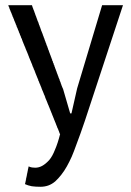

<svg xmlns="http://www.w3.org/2000/svg" viewBox="-20 -508 495 728"><path d="M101.6 -488.3Q79.1 -488.3 11.7 -488.3Q11.7 -487.3 11.7 -486.3Q11.7 -486.3 12.7 -485.4Q12.7 -485.4 12.7 -484.4Q12.7 -484.4 12.7 -483.4Q12.7 -483.4 13.7 -482.4Q13.7 -482.4 13.7 -481.4Q13.7 -481.4 14.6 -480.5Q14.6 -480.5 14.6 -479.5Q14.6 -479.5 15.6 -478.5Q15.6 -477.5 15.6 -476.6Q15.6 -476.6 15.6 -475.6Q15.6 -475.6 16.6 -474.6Q16.6 -474.6 16.6 -473.6Q16.6 -473.6 17.6 -472.7Q17.6 -472.7 17.6 -471.7Q17.6 -471.7 17.6 -470.7Q17.6 -470.7 18.6 -469.7Q18.6 -469.7 18.6 -468.8Q18.6 -468.8 19.5 -467.8Q19.5 -467.8 19.5 -466.8Q19.5 -466.8 19.5 -465.8Q19.5 -465.8 20.5 -464.8Q20.5 -464.8 20.5 -463.9Q20.5 -463.9 21.5 -462.9Q21.5 -462.9 21.5 -461.9Q21.5 -461.9 22.5 -460.9Q22.5 -460.9 22.5 -460Q22.5 -460 22.5 -459Q22.5 -459 23.4 -458Q23.4 -458 23.4 -457Q23.4 -457 24.4 -456.1Q24.4 -456.1 24.4 -455.1Q24.4 -455.1 24.4 -454.1Q24.4 -454.1 25.4 -453.1Q25.4 -453.1 25.4 -452.1Q25.4 -452.1 26.4 -451.2Q26.4 -451.2 26.4 -449.2Q26.4 -449.2 27.3 -448.2Q27.3 -448.2 27.3 -447.3Q27.3 -447.3 27.3 -446.3Q27.3 -446.3 28.3 -445.3Q28.3 -445.3 28.3 -444.3Q28.3 -444.3 29.3 -443.4Q29.3 -443.4 29.3 -442.4Q29.3 -442.4 30.3 -441.4Q30.3 -441.4 30.3 -440.4Q30.3 -440.4 30.3 -439.5Q30.3 -439.5 31.2 -438.5Q31.2 -438.5 31.2 -437.5Q31.2 -437.5 32.2 -436.5Q32.2 -436.5 32.2 -435.5Q32.2 -435.5 33.2 -434.6Q33.2 -433.6 33.2 -432.6Q33.2 -432.6 33.2 -431.6Q33.2 -431.6 34.2 -430.7Q34.2 -430.7 34.2 -429.7Q34.2 -429.7 35.2 -428.7Q35.2 -428.7 35.2 -427.7Q35.2 -427.7 36.1 -426.8Q36.1 -426.8 36.1 -425.8Q36.1 -425.8 36.1 -424.8Q36.1 -424.8 37.1 -423.8Q37.1 -423.8 37.1 -422.9Q37.1 -422.9 38.1 -421.9Q38.1 -421.9 38.1 -420.9Q38.1 -419.9 39.1 -418.9Q39.1 -418.9 39.1 -418Q39.1 -418 40 -417Q40 -417 40 -416Q40 -416 40 -415Q40 -415 41 -414.1Q41 -414.1 41 -413.1Q41 -413.1 42 -412.1Q42 -412.1 42 -411.1Q42 -411.1 43 -410.2Q43 -410.2 43 -409.2Q43 -409.2 43 -407.2Q43 -407.2 43.9 -406.2Q43.9 -406.2 43.9 -405.3Q43.9 -405.3 44.9 -404.3Q44.9 -404.3 44.9 -403.3Q44.9 -403.3 45.9 -402.3Q45.9 -402.3 45.9 -401.4Q45.9 -401.4 46.9 -400.4Q46.9 -400.4 46.9 -399.4Q46.9 -399.4 46.9 -398.4Q46.9 -398.4 47.9 -397.5Q47.9 -396.5 47.9 -395.5Q47.9 -395.5 48.8 -394.5Q48.8 -394.5 48.8 -393.6Q48.8 -393.6 49.8 -392.6Q49.8 -392.6 49.8 -391.6Q49.8 -391.6 50.8 -390.6Q50.8 -390.6 50.8 -389.6Q50.8 -389.6 50.8 -388.7Q50.8 -388.7 51.8 -387.7Q51.8 -386.7 51.8 -385.7Q51.8 -385.7 52.7 -384.8Q52.7 -384.8 52.7 -383.8Q52.7 -383.8 53.7 -382.8Q53.7 -382.8 53.7 -381.8Q53.7 -381.8 54.7 -380.9Q54.7 -380.9 54.7 -379.9Q54.7 -379.9 54.7 -378.9Q54.7 -378.9 55.7 -377.9Q55.7 -377.9 55.7 -376Q55.7 -376 56.6 -375Q56.6 -375 56.6 -374Q56.6 -374 57.6 -373Q57.6 -373 57.6 -372.1Q57.6 -372.1 58.6 -371.1Q58.6 -371.1 58.6 -370.1Q58.6 -370.1 58.6 -369.1Q58.6 -369.1 59.6 -368.2Q59.6 -368.2 59.6 -366.2Q59.6 -366.2 60.5 -365.2Q60.5 -365.2 60.5 -364.3Q60.5 -364.3 61.5 -363.3Q61.5 -363.3 61.5 -362.3Q61.5 -362.3 62.5 -361.3Q62.5 -361.3 62.5 -360.4Q62.5 -360.4 63.5 -359.4Q63.5 -359.4 63.5 -358.4Q63.5 -357.4 63.5 -356.4Q63.5 -356.4 64.5 -355.5Q64.5 -355.5 64.5 -354.5Q64.5 -354.5 65.4 -353.5Q65.4 -353.5 65.4 -352.5Q65.4 -352.5 65.4 -351.6Q65.4 -351.6 66.4 -350.6Q66.4 -350.6 66.4 -349.6Q66.4 -349.6 67.4 -348.6Q67.4 -348.6 67.4 -347.7Q67.4 -347.7 67.4 -346.7Q67.4 -346.7 68.4 -345.7Q68.4 -345.7 68.4 -344.7Q68.4 -344.7 69.3 -343.8Q69.3 -343.8 69.3 -342.8Q69.3 -342.8 69.3 -341.8Q69.3 -341.8 70.3 -340.8Q70.3 -340.8 70.3 -339.8Q70.3 -339.8 71.3 -338.9Q71.3 -338.9 71.3 -337.9Q71.3 -337.9 71.3 -336.9Q71.3 -336.9 72.3 -335.9Q72.3 -335.9 72.3 -335Q72.3 -335 73.2 -334Q73.2 -334 73.2 -333Q73.2 -333 74.2 -332Q74.2 -332 74.2 -331.1Q74.2 -331.1 74.2 -330.1Q74.2 -330.1 75.2 -329.1Q75.2 -329.1 75.2 -328.1Q75.2 -328.1 76.2 -327.1Q76.2 -327.1 76.2 -326.2Q76.2 -326.2 76.2 -325.2Q76.2 -325.2 77.1 -324.2Q77.1 -324.2 77.1 -323.2Q77.1 -323.2 78.1 -322.3Q78.1 -322.3 78.1 -321.3Q78.1 -321.3 78.1 -320.3Q78.1 -320.3 79.1 -319.3Q79.1 -319.3 79.1 -318.4Q79.1 -318.4 80.1 -317.4Q80.1 -317.4 80.1 -316.4Q80.1 -316.4 80.1 -315.4Q80.1 -315.4 81.1 -314.5Q81.1 -314.5 81.1 -313.5Q81.1 -313.5 82 -312.5Q82 -312.5 82 -311.5Q82 -311.5 83 -310.5Q83 -310.5 83 -309.6Q83 -309.6 83 -308.6Q83 -308.6 84 -307.6Q84 -307.6 84 -306.6Q84 -306.6 85 -305.7Q85 -305.7 85 -304.7Q85 -304.7 85 -303.7Q85 -303.7 85.9 -302.7Q85.9 -302.7 85.9 -301.8Q85.9 -301.8 86.9 -300.8Q86.9 -300.8 86.9 -299.8Q86.9 -299.8 86.9 -298.8Q86.9 -298.8 87.9 -297.9Q87.9 -297.9 87.9 -296.9Q87.9 -296.9 88.9 -294.9Q88.9 -294.9 88.9 -293.9Q88.9 -293.9 89.8 -293Q89.8 -293 89.8 -292Q89.8 -292 89.8 -291Q89.8 -291 90.8 -290Q90.8 -290 90.8 -289.1Q90.8 -289.1 91.8 -288.1Q91.8 -288.1 91.8 -287.1Q91.8 -287.1 91.8 -286.1Q91.8 -286.1 92.8 -285.2Q92.8 -285.2 92.8 -284.2Q92.8 -284.2 93.8 -283.2Q93.8 -283.2 93.8 -282.2Q93.8 -282.2 93.8 -281.2Q93.8 -281.2 94.7 -280.3Q94.7 -280.3 94.7 -279.3Q94.7 -279.3 95.7 -278.3Q95.7 -278.3 95.7 -277.3Q95.7 -277.3 96.7 -276.4Q96.7 -276.4 96.7 -275.4Q96.7 -275.4 96.7 -274.4Q96.7 -274.4 97.7 -273.4Q97.7 -273.4 97.7 -272.5Q97.7 -272.5 98.6 -271.5Q98.6 -271.5 98.6 -270.5Q98.6 -270.5 98.6 -269.5Q98.6 -269.5 99.6 -268.6Q99.6 -268.6 99.6 -267.6Q99.6 -267.6 100.6 -266.6Q100.6 -266.6 100.6 -265.6Q100.6 -265.6 101.6 -264.6Q101.6 -264.6 101.6 -263.7Q101.6 -263.7 101.6 -262.7Q101.6 -261.7 102.5 -260.7Q102.5 -260.7 102.5 -259.8Q102.5 -259.8 103.5 -258.8Q103.5 -258.8 103.5 -257.8Q103.5 -257.8 103.5 -256.8Q103.5 -256.8 104.5 -255.9Q104.5 -255.9 104.5 -254.9Q104.5 -254.9 105.5 -253.9Q105.5 -253.9 105.5 -252.9Q105.5 -252.9 106.4 -252Q106.4 -252 106.4 -251Q106.4 -251 106.4 -250Q106.4 -250 107.4 -249Q107.4 -249 107.4 -248Q107.4 -248 108.4 -247.1Q108.4 -247.1 108.4 -246.1Q108.4 -246.1 108.4 -245.1Q108.4 -245.1 109.4 -244.1Q109.4 -244.1 109.4 -243.2Q109.4 -243.2 110.4 -242.2Q110.4 -242.2 110.4 -241.2Q110.4 -241.2 111.3 -240.2Q111.3 -240.2 111.3 -239.3Q111.3 -239.3 111.3 -238.3Q111.3 -238.3 112.3 -237.3Q112.3 -237.3 112.3 -236.3Q112.3 -236.3 113.3 -235.4Q113.3 -235.4 113.3 -234.4Q113.3 -234.4 113.3 -233.4Q113.3 -232.4 114.3 -231.4Q114.3 -231.4 114.3 -230.5Q114.3 -230.5 115.2 -229.5Q115.2 -229.5 115.2 -228.5Q115.2 -228.5 116.2 -227.5Q116.2 -227.5 116.2 -226.6Q116.2 -226.6 116.2 -225.6Q116.2 -225.6 117.2 -224.6Q117.2 -224.6 117.2 -223.6Q117.2 -223.6 118.2 -222.7Q118.2 -222.7 118.2 -221.7Q118.2 -221.7 118.2 -220.7Q118.2 -220.7 119.1 -219.7Q119.1 -219.7 119.1 -218.8Q119.1 -218.8 120.1 -217.8Q120.1 -217.8 120.1 -216.8Q120.1 -216.8 120.1 -215.8Q120.1 -215.8 121.1 -214.8Q121.1 -214.8 121.1 -213.9Q121.1 -213.9 122.1 -212.9Q122.1 -212.9 122.1 -211.9Q122.1 -211.9 123 -210.9Q123 -210.9 123 -210Q123 -210 123 -209Q123 -209 124 -208Q124 -208 124 -207Q124 -207 125 -206.1Q125 -206.1 125 -205.1Q125 -204.1 125 -203.1Q125 -203.1 126 -202.1Q126 -202.1 126 -201.2Q126 -201.2 127 -200.2Q127 -200.2 127 -199.2Q127 -199.2 127.9 -198.2Q127.9 -198.2 127.9 -197.3Q127.9 -197.3 127.9 -196.3Q127.9 -196.3 128.9 -195.3Q128.9 -195.3 128.9 -194.3Q128.9 -194.3 129.9 -193.4Q129.9 -193.4 129.9 -192.4Q129.9 -192.4 129.9 -191.4Q129.9 -191.4 130.9 -190.4Q130.9 -190.4 130.9 -189.5Q130.9 -189.5 131.8 -188.5Q131.8 -188.5 131.8 -187.5Q131.8 -187.5 132.8 -186.5Q132.8 -186.5 132.8 -185.5Q132.8 -185.5 132.8 -184.6Q132.8 -184.6 133.8 -183.6Q133.8 -183.6 133.8 -182.6Q133.8 -182.6 134.8 -181.6Q134.8 -181.6 134.8 -180.7Q134.8 -180.7 134.8 -179.7Q134.8 -179.7 135.7 -178.7Q135.7 -178.7 135.7 -177.7Q135.7 -177.7 136.7 -176.8Q136.7 -176.8 136.7 -175.8Q136.7 -174.8 137.7 -173.8Q137.7 -173.8 137.7 -172.9Q137.7 -172.9 137.7 -171.9Q137.7 -171.9 138.7 -170.9Q138.7 -170.9 138.7 -169.9Q138.7 -169.9 139.6 -168.9Q139.6 -168.9 139.6 -168Q139.6 -168 139.6 -167Q139.6 -167 140.6 -166Q140.6 -166 140.6 -165Q140.6 -165 141.6 -164.1Q141.6 -164.1 141.6 -163.1Q141.6 -163.1 142.6 -162.1Q142.6 -162.1 142.6 -161.1Q142.6 -161.1 142.6 -160.2Q142.6 -160.2 143.6 -159.2Q143.6 -159.2 143.6 -158.2Q143.6 -158.2 144.5 -157.2Q144.5 -157.2 144.5 -156.2Q144.5 -156.2 144.5 -155.3Q144.5 -155.3 145.5 -154.3Q145.5 -154.3 145.5 -153.3Q145.5 -153.3 146.5 -152.3Q146.5 -152.3 146.5 -151.4Q146.5 -151.4 146.5 -150.4Q146.5 -150.4 147.5 -149.4Q147.5 -149.4 147.5 -148.4Q147.5 -148.4 148.4 -147.5Q148.4 -147.5 148.4 -146.5Q148.4 -146.5 149.4 -145.5Q149.4 -145.5 149.4 -144.5Q149.4 -144.5 149.4 -143.6Q149.4 -143.6 150.4 -142.6Q150.4 -142.6 150.4 -141.6Q150.4 -141.6 151.4 -140.6Q151.4 -140.6 151.4 -139.6Q151.4 -138.7 151.4 -137.7Q151.4 -137.7 152.3 -136.7Q152.3 -136.7 152.3 -135.7Q152.3 -135.7 153.3 -134.8Q153.3 -134.8 153.3 -133.8Q153.3 -133.8 153.3 -132.8Q153.3 -132.8 154.3 -131.8Q154.3 -131.8 154.3 -130.9Q154.3 -130.9 155.3 -129.9Q155.3 -129.9 155.3 -128.9Q155.3 -128.9 156.2 -127.9Q156.2 -127.9 156.2 -127Q156.2 -127 156.2 -126Q156.2 -126 157.2 -125Q157.2 -125 157.2 -124Q157.2 -124 158.2 -123Q158.2 -123 158.2 -122.1Q158.2 -122.1 158.2 -121.1Q158.2 -121.1 159.2 -120.1Q159.2 -120.1 159.2 -119.1Q159.2 -119.1 160.2 -118.2Q160.2 -118.2 160.2 -117.2Q160.2 -117.2 160.2 -116.2Q160.2 -116.2 161.1 -115.2Q161.1 -115.2 161.1 -114.3Q161.1 -114.3 162.1 -113.3Q162.1 -113.3 162.1 -112.3Q162.1 -112.3 162.1 -111.3Q162.1 -111.3 163.1 -110.4Q163.1 -110.4 163.1 -109.4Q163.1 -109.4 164.1 -108.4Q164.1 -108.4 164.1 -107.4Q164.1 -107.4 165 -106.4Q165 -106.4 165 -105.5Q165 -105.5 165 -104.5Q165 -104.5 166 -103.5Q166 -103.5 166 -102.5Q166 -102.5 167 -101.6Q167 -101.6 167 -100.6Q167 -100.6 167 -99.6Q167 -99.6 168 -98.6Q168 -98.6 168 -97.7Q168 -97.7 168.9 -96.7Q168.9 -96.7 168.9 -95.7Q168.9 -95.7 168.9 -94.7Q168.9 -94.7 169.9 -93.8Q169.9 -93.8 169.9 -92.8Q169.9 -92.8 170.9 -91.8Q170.9 -91.8 170.9 -90.8Q170.9 -90.8 170.9 -89.8Q170.9 -89.8 171.9 -88.9Q171.9 -88.9 171.9 -87.9Q171.9 -87.9 172.9 -86.9Q172.9 -86.9 172.9 -85.9Q172.9 -85.9 172.9 -85Q172.9 -85 173.8 -84Q173.8 -84 173.8 -83Q173.8 -83 174.8 -82Q174.8 -82 174.8 -81.1Q174.8 -81.1 174.8 -80.1Q174.8 -80.1 175.8 -79.1Q175.8 -79.1 175.8 -78.1Q175.8 -78.1 176.8 -77.1Q176.8 -77.1 176.8 -76.2Q176.8 -76.2 176.8 -75.2Q176.8 -75.2 177.7 -74.2Q177.7 -74.2 177.7 -73.2Q177.7 -73.2 178.7 -72.3Q178.7 -72.3 178.7 -71.3Q178.7 -71.3 178.7 -70.3Q178.7 -70.3 179.7 -69.3Q179.7 -69.3 179.7 -68.4Q179.7 -68.4 180.7 -67.4Q180.7 -67.4 180.7 -66.4Q180.7 -66.4 180.7 -65.4Q180.7 -65.4 181.6 -64.5Q181.6 -64.5 181.6 -63.5Q181.6 -63.5 182.6 -62.5Q182.6 -62.5 182.6 -61.5Q182.6 -61.5 182.6 -60.5Q182.6 -60.5 183.6 -59.6Q183.6 -59.6 183.6 -58.6Q183.6 -58.6 184.6 -57.6Q184.6 -57.6 184.6 -56.6Q184.6 -56.6 184.6 -55.7Q184.6 -55.7 185.5 -54.7Q185.5 -54.7 185.5 -53.7Q185.5 -53.7 186.5 -52.7Q186.5 -52.7 186.5 -51.8Q186.5 -51.8 186.5 -50.8Q186.5 -50.8 187.5 -49.8Q187.5 -49.8 187.5 -48.8Q187.5 -48.8 188.5 -47.9Q188.5 -47.9 188.5 -46.9Q188.5 -46.9 188.5 -45.9Q188.5 -45.9 189.5 -44.9Q189.5 -44.9 189.5 -43.9Q189.5 -43.9 190.4 -43Q190.4 -43 190.4 -42Q190.4 -42 191.4 -40Q191.4 -40 191.4 -39.1Q191.4 -39.1 192.4 -38.1Q192.4 -38.1 192.4 -37.1Q192.4 -37.1 192.4 -36.1Q192.4 -36.1 193.4 -35.2Q193.4 -35.2 193.4 -34.2Q193.4 -34.2 194.3 -33.2Q194.3 -33.2 194.3 -32.2Q194.3 -32.2 194.3 -31.2Q194.3 -31.2 195.3 -30.3Q195.3 -30.3 195.3 -29.3Q195.3 -29.3 196.3 -28.3Q196.3 -28.3 196.3 -27.3Q196.3 -27.3 196.3 -26.4Q196.3 -26.4 197.3 -25.4Q197.3 -25.4 197.3 -24.4Q197.3 -24.4 197.3 -23.4Q197.3 -23.4 198.2 -22.5Q198.2 -22.5 198.2 -22.5Q198.2 -22.5 199.2 -21.5Q199.2 -21.5 199.2 -20.5Q199.2 -20.5 199.2 -19.5Q199.2 -19.5 200.2 -18.6Q200.2 -18.6 200.2 -17.6Q200.2 -17.6 201.2 -16.6Q201.2 -16.6 201.2 -15.6Q201.2 -15.6 201.2 -14.6Q201.2 -14.6 202.1 -13.7Q202.1 -13.7 202.1 -12.7Q202.1 -12.7 203.1 -11.7Q203.1 -11.7 203.1 -10.7Q203.1 -10.7 204.1 -8.8Q204.1 -8.8 204.1 -7.8Q204.1 -7.8 204.1 -6.8Q204.1 -6.8 205.1 -5.9Q205.1 -5.9 205.1 -4.9Q205.1 -4.9 206.1 -3.9Q206.1 -3.9 206.1 -2.9Q206.1 -2.9 206.1 -2Q206.1 -2 207 -1Q207 -1 207 0Q207 0 208 0Q199.2 35.2 188.5 59.6Q178.7 85 166 99.6Q152.3 114.3 139.6 121.1Q127 127.9 113.3 127.9Q107.4 127.9 101.6 127Q94.7 126 88.9 123Q88.9 124 87.9 125Q87.9 125 87.9 126Q87.9 126 87.9 127Q87.9 127 87.9 127.9Q87.9 127.9 86.9 128.9Q86.9 128.9 86.9 129.9Q86.9 129.9 86.9 130.9Q86.9 130.9 86.9 131.8Q86.9 131.8 86.9 132.8Q86.9 132.8 85.9 133.8Q85.9 133.8 85.9 134.8Q85.9 134.8 85.9 135.7Q85.9 135.7 85.9 136.7Q85.9 136.7 85.9 136.7Q85.9 136.7 85.9 137.7Q85.9 137.7 85 138.7Q85 138.7 85 139.6Q85 139.6 85 140.6Q85 140.6 85 141.6Q85 141.6 85 142.6Q85 142.6 84 142.6Q84 142.6 84 143.6Q84 143.6 84 144.5Q84 144.5 84 145.5Q84 145.5 84 146.5Q84 146.5 84 147.5Q84 147.5 83 147.5Q83 147.5 83 149.4Q83 149.4 83 150.4Q83 150.4 83 150.4Q83 150.4 83 152.3Q83 152.3 82 153.3Q82 153.3 82 153.3Q82 153.3 82 154.3Q82 154.3 82 155.3Q82 155.3 82 155.3Q82 155.3 82 157.2Q82 157.2 81.1 158.2Q81.1 158.2 81.1 159.2Q81.1 159.2 81.1 160.2Q81.1 160.2 81.1 161.1Q81.1 161.1 81.1 161.1Q81.1 161.1 80.1 163.1Q80.1 163.1 80.1 164.1Q80.1 164.1 80.1 165Q80.1 165 80.1 166Q80.1 166 79.1 167Q79.1 167 79.1 168Q79.1 168 79.1 168.9Q79.1 168.9 79.1 169.9Q79.1 169.9 79.1 170.9Q79.1 170.9 79.1 171.9Q79.1 171.9 78.1 172.9Q78.1 172.9 78.1 172.9Q78.1 172.9 78.1 173.8Q78.1 173.8 78.1 174.8Q78.1 174.8 78.1 175.8Q78.1 175.8 78.1 176.8Q78.1 176.8 77.1 177.7Q77.1 177.7 77.1 178.7Q77.1 178.7 77.1 179.7Q77.1 179.7 77.1 180.7Q77.1 180.7 77.1 180.7Q77.1 181.6 76.2 182.6Q76.2 182.6 76.2 183.6Q76.2 183.6 76.2 183.6Q76.2 184.6 76.2 185.5Q76.2 185.5 75.2 186.5Q75.2 186.5 75.2 187.5Q75.2 187.5 75.2 188.5Q75.2 188.5 75.2 189.5Q75.2 189.5 75.2 190.4Q75.2 190.4 75.2 190.4Q85.9 195.3 100.6 198.2Q115.2 200.2 132.8 200.2Q149.4 200.2 163.1 195.3Q176.8 190.4 189.5 179.7Q201.2 168.9 211.9 155.3Q223.6 140.6 233.4 123Q243.2 105.5 252 85.9Q260.7 65.4 268.6 43Q276.4 21.5 285.2 -2Q293 -25.4 301.8 -49.8Q349.6 -196.3 446.3 -488.3Q426.8 -488.3 367.2 -488.3Q343.8 -409.2 272.5 -172.9Q266.6 -149.4 251 -78.1Q250 -78.1 246.1 -78.1Q239.3 -101.6 218.8 -171.9Q218.8 -171.9 217.8 -172.9Q217.8 -172.9 217.8 -173.8Q217.8 -173.8 216.8 -174.8Q216.8 -174.8 216.8 -175.8Q216.8 -175.8 216.8 -176.8Q216.8 -176.8 215.8 -177.7Q215.8 -177.7 215.8 -178.7Q215.8 -178.7 214.8 -179.7Q214.8 -179.7 214.8 -180.7Q214.8 -180.7 214.8 -181.6Q214.8 -181.6 213.9 -182.6Q213.9 -182.6 213.9 -183.6Q213.9 -183.6 212.9 -184.6Q212.9 -184.6 212.9 -185.5Q212.9 -185.5 212.9 -186.5Q212.9 -186.5 211.9 -187.5Q211.9 -187.5 211.9 -188.5Q211.9 -188.5 211.9 -189.5Q211.9 -189.5 210.9 -190.4Q210.9 -190.4 210.9 -191.4Q210.9 -191.4 210 -193.4Q210 -193.4 210 -194.3Q210 -194.3 210 -195.3Q210 -195.3 209 -196.3Q209 -196.3 209 -197.3Q209 -197.3 208 -198.2Q208 -198.2 208 -199.2Q208 -199.2 208 -200.2Q208 -200.2 207 -201.2Q207 -201.2 207 -202.1Q207 -202.1 206.1 -203.1Q206.1 -203.1 206.1 -204.1Q206.1 -205.1 206.1 -206.1Q206.1 -206.1 205.1 -207Q205.1 -207 205.1 -208Q205.1 -208 204.1 -209Q204.1 -209 204.1 -210Q204.1 -210 204.1 -210.9Q204.1 -210.9 203.1 -211.9Q203.1 -211.9 203.1 -212.9Q203.1 -212.9 202.1 -213.9Q202.1 -213.9 202.1 -214.8Q202.1 -215.8 201.2 -216.8Q201.2 -216.8 201.2 -217.8Q201.2 -217.8 201.2 -218.8Q201.2 -218.8 200.2 -219.7Q200.2 -219.7 200.2 -220.7Q200.2 -220.7 199.2 -221.7Q199.2 -221.7 199.2 -222.7Q199.2 -222.7 199.2 -223.6Q199.2 -223.6 198.2 -224.6Q198.2 -225.6 198.2 -226.6Q198.2 -226.6 197.3 -227.5Q197.3 -227.5 197.3 -228.5Q197.3 -228.5 196.3 -229.5Q196.3 -229.5 196.3 -230.5Q196.3 -230.5 196.3 -231.4Q196.3 -231.4 195.3 -232.4Q195.3 -232.4 195.3 -233.4Q195.3 -233.4 194.3 -235.4Q194.3 -235.4 194.3 -236.3Q194.3 -236.3 194.3 -237.3Q194.3 -237.3 193.4 -238.3Q193.4 -238.3 193.4 -239.3Q193.4 -239.3 192.4 -240.2Q192.4 -240.2 192.4 -241.2Q192.4 -241.2 191.4 -243.2Q191.4 -243.2 191.4 -244.1Q191.4 -244.1 191.4 -245.1Q191.4 -245.1 190.4 -246.1Q190.4 -246.1 190.4 -247.1Q190.4 -247.1 189.5 -248Q189.5 -248 189.5 -249Q189.5 -249 188.5 -251Q188.5 -251 188.5 -252Q188.5 -252 188.5 -252.9Q188.5 -252.9 187.5 -253.9Q187.5 -253.9 187.5 -254.9Q187.5 -254.9 186.5 -255.9Q186.5 -255.9 186.5 -256.8Q186.5 -256.8 186.5 -258.8Q186.5 -258.8 185.5 -259.8Q185.5 -259.8 185.5 -260.7Q185.5 -260.7 184.6 -261.7Q184.6 -261.7 184.6 -262.7Q184.6 -262.7 183.6 -263.7Q183.6 -263.7 183.6 -264.6Q183.6 -264.6 183.6 -266.6Q183.6 -266.6 182.6 -267.6Q182.6 -267.6 182.6 -268.6Q182.6 -268.6 181.6 -269.5Q181.6 -269.5 181.6 -270.5Q181.6 -270.5 180.7 -271.5Q180.7 -271.5 180.7 -272.5Q180.7 -272.5 180.7 -274.4Q180.7 -274.4 179.7 -275.4Q179.7 -275.4 179.7 -276.4Q179.7 -276.4 178.7 -277.3Q178.7 -277.3 178.7 -278.3Q178.7 -278.3 177.7 -279.3Q177.7 -279.3 177.7 -280.3Q177.7 -280.3 177.7 -282.2Q177.7 -282.2 176.8 -283.2Q176.8 -283.2 176.8 -284.2Q176.8 -284.2 175.8 -285.2Q175.8 -285.2 175.8 -286.1Q175.8 -286.1 175.8 -287.1Q175.8 -287.1 174.8 -288.1Q174.8 -288.1 174.8 -290Q174.8 -290 173.8 -291Q173.8 -291 173.8 -292Q173.8 -292 172.9 -293Q172.9 -293 172.9 -293.9Q172.9 -293.9 172.9 -294.9Q172.9 -294.9 171.9 -295.9Q171.9 -295.9 171.9 -297.9Q171.9 -297.9 170.9 -298.8Q170.9 -298.8 170.9 -299.8Q170.9 -299.8 169.9 -300.8Q169.9 -300.8 169.9 -301.8Q169.9 -301.8 169.9 -302.7Q169.9 -302.7 168.9 -303.7Q168.9 -303.7 168.9 -305.7Q168.9 -305.7 168 -306.6Q168 -306.6 168 -307.6Q168 -307.6 167 -308.6Q167 -308.6 167 -309.6Q167 -309.6 167 -310.5Q167 -310.5 166 -311.5Q166 -311.5 166 -313.5Q166 -313.5 165 -314.5Q165 -314.5 165 -315.4Q165 -315.4 165 -316.4Q165 -316.4 164.1 -317.4Q164.1 -317.4 164.1 -318.4Q164.1 -318.4 163.1 -319.3Q163.1 -319.3 163.1 -320.3Q163.1 -320.3 162.1 -322.3Q162.1 -322.3 162.1 -323.2Q162.1 -323.2 162.1 -324.2Q162.1 -324.2 161.1 -325.2Q161.1 -325.2 161.1 -326.2Q161.1 -326.2 160.2 -327.1Q160.2 -327.1 160.2 -328.1Q160.2 -328.1 160.2 -330.1Q160.2 -330.1 159.2 -331.1Q159.2 -331.1 159.2 -332Q159.2 -332 158.2 -333Q158.2 -333 158.2 -334Q158.2 -334 157.2 -335Q157.2 -335 157.2 -335.9Q157.2 -335.9 157.2 -336.9Q157.2 -336.9 156.2 -337.9Q156.2 -337.9 156.2 -338.9Q156.2 -338.9 156.2 -339.8Q156.2 -339.8 155.3 -340.8Q155.3 -340.8 155.3 -341.8Q155.3 -341.8 155.3 -342.8Q155.3 -342.8 154.3 -343.8Q154.3 -343.8 154.3 -344.7Q154.3 -344.7 153.3 -345.7Q153.3 -345.7 153.3 -346.7Q153.3 -346.7 153.3 -347.7Q153.3 -347.7 152.3 -348.6Q152.3 -348.6 152.3 -349.6Q152.3 -349.6 152.3 -350.6Q152.3 -350.6 151.4 -351.6Q151.4 -351.6 151.4 -352.5Q151.4 -352.5 150.4 -353.5Q150.4 -353.5 150.4 -354.5Q150.4 -354.5 150.4 -355.5Q150.4 -355.5 149.4 -356.4Q149.4 -356.4 149.4 -357.4Q149.4 -357.4 149.4 -358.4Q149.4 -358.4 148.4 -359.4Q148.4 -359.4 148.4 -360.4Q148.4 -360.4 148.4 -361.3Q148.4 -361.3 147.5 -362.3Q147.5 -362.3 147.5 -363.3Q147.5 -363.3 146.5 -364.3Q146.5 -364.3 146.5 -365.2Q146.5 -365.2 146.5 -366.2Q146.5 -366.2 145.5 -367.2Q145.5 -367.2 145.5 -368.2Q145.5 -368.2 145.5 -369.1Q145.5 -369.1 144.5 -370.1Q144.5 -370.1 144.5 -371.1Q144.5 -371.1 143.6 -372.1Q143.6 -372.1 143.6 -373Q143.6 -373 143.6 -374Q143.6 -374 142.6 -375Q142.6 -375 142.6 -376Q142.6 -376 142.6 -377Q142.6 -377 141.6 -377.9Q141.6 -377.9 141.6 -378.9Q141.6 -378.9 141.6 -379.9Q141.6 -379.9 140.6 -380.9Q140.6 -380.9 140.6 -381.8Q140.6 -381.8 139.6 -382.8Q139.6 -382.8 139.6 -383.8Q139.6 -383.8 139.6 -384.8Q139.6 -384.8 138.7 -385.7Q138.7 -385.7 138.7 -385.7Q138.7 -385.7 138.7 -386.7Q138.7 -386.7 137.7 -387.7Q137.7 -387.7 137.7 -388.7Q137.7 -388.7 137.7 -389.6Q137.7 -389.6 136.7 -390.6Q136.7 -390.6 136.7 -391.6Q136.7 -391.6 135.7 -392.6Q135.7 -392.6 135.7 -393.6Q135.7 -393.6 135.7 -394.5Q135.7 -394.5 134.8 -395.5Q134.8 -395.5 134.8 -396.5Q134.8 -396.5 134.8 -397.5Q134.8 -397.5 133.8 -398.4Q133.8 -398.4 133.8 -399.4Q133.8 -399.4 133.8 -400.4Q133.8 -400.4 132.8 -401.4Q132.8 -401.4 132.8 -402.3Q132.8 -402.3 132.8 -403.3Q132.8 -403.3 131.8 -404.3Q131.8 -404.3 131.8 -405.3Q131.8 -405.3 130.9 -406.2Q130.9 -406.2 130.9 -407.2Q130.9 -407.2 130.9 -408.2Q130.9 -408.2 129.9 -409.2Q129.9 -409.2 129.9 -410.2Q129.9 -410.2 129.9 -411.1Q129.9 -411.1 128.9 -412.1Q128.9 -412.1 128.9 -412.1Q128.9 -412.1 128.9 -413.1Q128.9 -413.1 127.9 -414.1Q127.9 -414.1 127.9 -415Q127.9 -415 127.9 -416Q127.9 -416 127 -417Q127 -417 127 -418Q127 -418 127 -418.9Q127 -418.9 126 -419.9Q126 -419.9 126 -420.9Q126 -420.9 126 -421.9Q126 -421.9 125 -422.9Q125 -422.9 125 -423.8Q125 -423.8 125 -424.8Q125 -424.8 124 -425.8Q124 -425.8 124 -426.8Q124 -426.8 123 -426.8Q123 -426.8 123 -427.7Q123 -427.7 123 -428.7Q123 -428.7 122.1 -429.7Q122.1 -429.7 122.1 -430.7Q122.1 -431.6 121.1 -432.6Q121.1 -432.6 121.1 -433.6Q121.1 -433.6 121.1 -434.6Q121.1 -434.6 120.1 -435.5Q120.1 -435.5 120.1 -436.5Q120.1 -436.5 120.1 -437.5Q120.1 -437.5 119.1 -437.5Q119.1 -437.5 119.1 -438.5Q119.1 -438.5 119.1 -439.5Q119.1 -439.5 118.2 -440.4Q118.2 -440.4 118.2 -441.4Q118.2 -441.4 118.2 -442.4Q118.2 -442.4 117.2 -443.4Q117.2 -443.4 117.2 -444.3Q117.2 -444.3 117.2 -445.3Q117.2 -445.3 116.2 -446.3Q116.2 -446.3 116.2 -446.3Q116.2 -446.3 116.2 -447.3Q116.2 -447.3 115.2 -448.2Q115.2 -448.2 115.2 -449.2Q115.2 -449.2 115.2 -450.2Q115.2 -450.2 114.3 -451.2Q114.3 -451.2 114.3 -452.1Q114.3 -452.1 114.3 -453.1Q114.3 -453.1 113.3 -453.1Q113.3 -453.1 113.3 -454.1Q113.3 -454.1 113.3 -455.1Q113.3 -455.1 112.3 -457Q112.3 -457 112.3 -458Q112.3 -458 112.3 -459Q112.3 -459 111.3 -459Q111.3 -459 111.3 -460Q111.3 -460 111.3 -460.9Q111.3 -460.9 110.4 -461.9Q110.4 -461.9 110.4 -462.9Q110.4 -462.9 110.4 -463.9Q110.4 -463.9 109.4 -464.8Q109.4 -464.8 109.4 -464.8Q109.4 -464.8 109.4 -465.8Q109.4 -465.8 108.4 -467.8Q108.4 -467.8 108.4 -468.8Q108.4 -468.8 108.4 -469.7Q108.4 -469.7 107.4 -469.7Q107.4 -469.7 107.4 -470.7Q107.4 -470.7 106.4 -472.7Q106.4 -472.7 106.4 -473.6Q106.4 -473.6 106.4 -473.6Q106.4 -473.6 105.5 -474.6Q105.5 -474.6 105.5 -475.6Q105.5 -475.6 105.5 -476.6Q105.5 -476.6 105.5 -477.5Q105.5 -477.5 104.5 -477.5Q104.5 -477.5 104.5 -478.5Q104.5 -478.5 103.5 -480.5Q103.5 -480.5 103.5 -481.4Q103.5 -481.4 103.5 -481.4Q103.5 -481.4 102.5 -483.4Q102.5 -483.4 102.5 -484.4Q102.5 -484.4 102.5 -484.4Q102.5 -484.4 101.6 -486.3Q101.6 -486.3 101.6 -487.3Q101.6 -487.3 101.6 -488.3Z"/></svg>

Font: Aptus Gothic JP
Style: Medium
Weight: 400
Designer: Fuminori Ogawa / Motoya
Version: Version 1